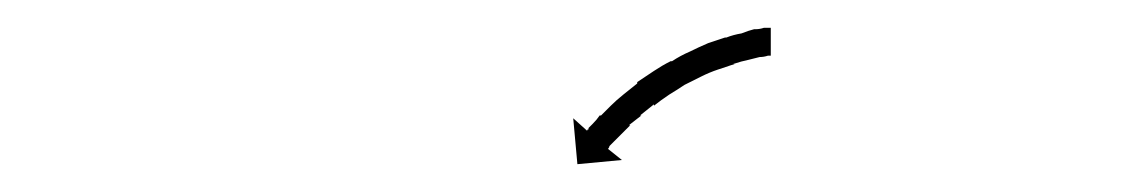

<svg xmlns="http://www.w3.org/2000/svg" viewBox="-20 -543 818 138"><path d="M534 -503Q534 -503 534 -503Q534 -503 534 -503Q534 -503 534 -503Q534 -503 534 -503Q533 -503 532 -503Q532 -503 532 -503Q532 -503 532 -503Q532 -503 532 -503Q532 -503 532 -503Q529 -502 526 -502Q526 -502 526 -502Q526 -502 526 -502Q526 -502 526 -502Q526 -502 526 -502Q522 -501 518 -500Q518 -500 518 -500Q518 -500 518 -500Q518 -500 518 -500Q518 -500 518 -500Q513 -499 507 -497Q507 -497 507.5 -497Q508 -497 508 -497Q508 -497 508 -497Q508 -497 508 -497Q502 -495 496 -493Q496 -493 496 -493Q496 -493 496 -493Q496 -493 496 -493Q496 -493 496 -493Q490 -491 484 -488Q484 -488 484 -488Q484 -488 484 -488Q484 -488 484 -488Q484 -488 484 -488Q478 -485 472 -482Q472 -482 472 -482Q472 -482 472 -482Q472 -482 472 -482Q472 -482 472 -482Q466 -478 461 -475Q461 -475 461 -475Q461 -475 461 -475Q461 -475 461 -475Q461 -475 461 -475Q455 -471 450 -467Q450 -467 450 -467Q450 -467 450 -467Q450 -468 450 -468Q450 -468 450 -468Q445 -464 440 -460Q440 -460 440 -460Q440 -460 441 -460Q441 -460 441 -460Q441 -460 441 -460Q436 -456 432 -453Q432 -453 432 -453Q432 -453 432 -453Q432 -453 432.5 -453Q433 -453 433 -453Q429 -449 426 -446Q426 -446 426 -446Q426 -446 426 -446Q426 -446 426 -446Q426 -446 426 -446Q423 -443 421 -441Q421 -441 421 -441Q421 -441 421 -441Q421 -441 421 -441Q421 -441 421 -441Q419 -439 418 -438Q418 -438 418 -438Q418 -438 418 -438Q418 -438 418 -438Q418 -438 418 -438Q418 -437 417 -436L427 -428L395 -425L392 -458L402 -449Q402 -450 403 -450Q403 -450 403 -450Q403 -450 403 -451Q403 -451 403 -451Q403 -451 403 -451Q404 -452 406 -454Q406 -454 406 -454Q406 -454 406 -454Q406 -454 406 -454Q406 -454 406 -454Q409 -457 411 -460Q411 -460 411 -460Q411 -460 412 -460Q412 -460 412 -460Q412 -460 412 -460Q415 -463 419 -467Q419 -467 419 -467Q419 -467 419 -467Q419 -467 419 -467Q419 -467 419 -467Q423 -471 428 -475Q428 -475 428 -475Q428 -475 428 -475Q428 -475 428 -475Q428 -475 428 -475Q433 -479 438 -483Q438 -483 438 -483.5Q438 -484 438 -484Q438 -484 438 -484Q438 -484 438 -484Q444 -488 450 -492Q450 -492 450 -492Q450 -492 450 -492Q450 -492 450 -492Q450 -492 450 -492Q456 -496 462 -499Q462 -499 462 -499Q462 -499 463 -499Q463 -499 463 -499Q463 -499 463 -499Q469 -503 476 -506Q476 -506 476 -506Q476 -506 476 -506Q476 -506 476 -506Q476 -506 476 -506Q482 -509 489 -512Q489 -512 489 -512Q489 -512 489 -512Q489 -512 489 -512Q489 -512 489 -512Q495 -514 501 -516Q501 -516 501 -516Q501 -516 501 -516Q502 -516 502 -516Q502 -516 502 -516Q507 -518 513 -519Q513 -519 513 -519Q513 -519 513 -519Q513 -519 513 -519Q513 -519 513 -519Q518 -521 522 -522Q522 -522 522 -522Q522 -522 522 -522Q522 -522 522.5 -522Q523 -522 523 -522Q526 -522 529 -523Q529 -523 529 -523Q529 -523 529 -523Q529 -523 529.5 -523Q530 -523 530 -523Q532 -523 533 -523Q533 -523 533 -523Q533 -523 533 -523Q533 -523 533 -523Q533 -523 533 -523Q534 -523 534 -523V-503Q534 -503 534 -503Z"/></svg>

Font: FRB American Cursive Just Arrows Black
Style: Bold Italic
Weight: 900
Italic angle: -25°
Version: Version 2.0;Modular Font Editor K font №1